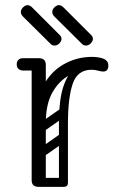

<svg xmlns="http://www.w3.org/2000/svg" viewBox="-20 -726 466 746"><path d="M115 -240Q115 -331 146 -389.5Q177 -448 228 -476.5Q279 -505 337 -505Q358 -505 376 -500Q387 -497 394 -490Q401 -483 401 -472Q401 -448 381 -448Q374 -448 361 -451.5Q348 -455 336 -455Q290 -455 249.5 -433.5Q209 -412 183.5 -366.5Q158 -321 158 -249ZM130 0Q103 0 103 -26V-474Q103 -500 130 -500Q158 -500 158 -474V-26Q158 0 130 0ZM155 -476Q155 -470 151.5 -465.5Q148 -461 146 -459Q143 -456 137.5 -454Q132 -452 121 -452H70Q58 -452 51 -459Q45 -465 45 -476Q45 -487 51 -493Q58 -500 70 -500H121Q132 -500 138 -498.5Q144 -497 145 -495Q149 -491 152 -486Q155 -481 155 -476ZM225 0Q209 0 209 -16V-245Q209 -338 226 -389Q243 -440 271 -460.5Q299 -481 333 -481L336 -455Q281 -455 262.5 -400.5Q244 -346 244 -246V-16Q244 0 228 0ZM112 -17Q112 -35 130 -35H226Q244 -35 244 -17Q244 0 225 0H129Q112 0 112 -17ZM158 -221Q143 -210 134 -224Q130 -229 129.5 -236Q129 -243 137 -249L214 -303Q229 -313 239 -299Q243 -293 242.5 -286.5Q242 -280 235 -275ZM156 -122Q141 -111 132 -125Q128 -130 127.5 -137Q127 -144 135 -150L212 -204Q227 -214 237 -200Q241 -194 240.5 -187.5Q240 -181 233 -176ZM177 -555 70 -661Q61 -670 61 -679Q61 -689 69 -697Q78 -706 87 -706Q96 -706 105 -697L212 -590Q219 -583 219 -575Q219 -566 210 -557Q202 -549 192 -549Q183 -549 177 -555ZM299 -555 192 -661Q183 -670 183 -679Q183 -689 191 -697Q200 -706 209 -706Q218 -706 227 -697L334 -590Q341 -583 341 -575Q341 -566 332 -557Q324 -549 314 -549Q305 -549 299 -555Z"/></svg>

Font: Agu Display
Style: Regular
Weight: 400
Designer: Oluwaseun Badejo
Version: Version 1.103